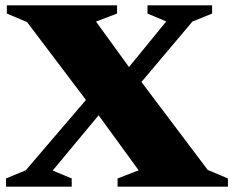

<svg xmlns="http://www.w3.org/2000/svg" viewBox="-20 -696 870 716"><path d="M380 -305 176.5 -60 247.5 -30.5V0H2.5V-30.5L76 -61L335 -363.5L420.5 -396.5L600 -616L530 -645.5V-676H771V-645.5L697.5 -615.5L465 -340ZM497 -61 335.5 -283 314 -305.5 81 -613.5 5.5 -645.5V-676H416.5V-645.5L338 -615.5L469 -435L493 -409.5L754.5 -62.5L830 -30.5V0H418.5V-30.5Z"/></svg>

Font: Newsreader 16pt 16pt ExtraBold
Style: Regular
Weight: 800
Version: Version 1.003